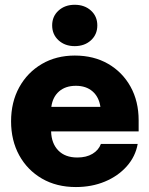

<svg xmlns="http://www.w3.org/2000/svg" viewBox="-20 -755 612 787"><path d="M291 11.7Q211.9 11.7 152.1 -22.9Q92.3 -57.6 58.8 -118.4Q25.4 -179.2 25.4 -257.8Q25.4 -336.4 58.8 -397.2Q92.3 -458 151.4 -492.7Q210.4 -527.3 286.6 -527.3Q364.3 -527.3 423.1 -493.4Q481.9 -459.5 515.1 -399.7Q548.3 -339.8 548.3 -261.7V-216.3H189.5Q190.9 -167 219 -138.2Q247.1 -109.4 296.9 -109.4Q334 -109.4 359.1 -124.5Q384.3 -139.6 393.6 -165H544.4Q535.2 -113.3 499.5 -73.2Q463.9 -33.2 409.9 -10.7Q356 11.7 291 11.7ZM190.4 -316.9H391.6Q385.7 -357.4 359.4 -380.4Q333 -403.3 291 -403.3Q248.5 -403.3 222.2 -380.4Q195.8 -357.4 190.4 -316.9ZM286.1 -565.9Q246.1 -565.9 220 -589.8Q193.8 -613.8 193.8 -650.9Q193.8 -688 220 -711.7Q246.1 -735.4 286.1 -735.4Q326.7 -735.4 352.8 -711.7Q378.9 -688 378.9 -650.9Q378.9 -613.8 352.8 -589.8Q326.7 -565.9 286.1 -565.9Z"/></svg>

Font: Inter Display ExtraBold
Style: Regular
Weight: 800
Designer: Rasmus Andersson
Foundry: rsms
Version: Version 4.000;git-a52131595